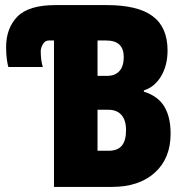

<svg xmlns="http://www.w3.org/2000/svg" viewBox="-20 -734 732 754"><path d="M192 -575H171Q157 -575 148.5 -560.5Q140 -546 140 -533Q140 -498 148 -471H13Q10 -479 7 -500Q4 -521 4 -549Q4 -623 48 -668.5Q92 -714 198 -714H400Q521 -714 579.5 -670.5Q638 -627 638 -536Q638 -477 612.5 -434.5Q587 -392 545 -379V-374Q600 -357 625 -316Q650 -275 650 -209Q650 -112 588 -56Q526 0 420 0H192ZM400 -436Q432 -436 449 -455Q466 -474 466 -510Q466 -575 397 -575H363V-436ZM407 -142Q442 -142 458.5 -162Q475 -182 475 -223Q475 -262 457 -282.5Q439 -303 405 -303H363V-142Z"/></svg>

Font: Noto Sans UI CondBlack
Style: Regular
Weight: 900
Width: 3
Designer: Monotype Design Team
Foundry: Monotype Imaging Inc.
Version: Version 1.001